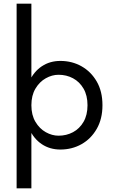

<svg xmlns="http://www.w3.org/2000/svg" viewBox="-20 -800 610 1040"><path d="M150 220V-780H70V220ZM535 -230Q535 -305 504 -358.5Q473 -412 421.5 -441Q370 -470 307 -470Q250 -470 206.5 -441Q163 -412 138.5 -358.5Q114 -305 114 -230Q114 -156 138.5 -102Q163 -48 206.5 -19Q250 10 307 10Q370 10 421.5 -19Q473 -48 504 -102Q535 -156 535 -230ZM454 -230Q454 -177 432.5 -140Q411 -103 375.5 -84Q340 -65 297 -65Q262 -65 228 -84Q194 -103 172 -140Q150 -177 150 -230Q150 -283 172 -320Q194 -357 228 -376Q262 -395 297 -395Q340 -395 375.5 -376Q411 -357 432.5 -320Q454 -283 454 -230Z"/></svg>

Font: Glinicke Jost Regular
Style: Regular
Weight: 400
Version: Version 3.710